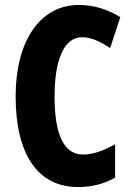

<svg xmlns="http://www.w3.org/2000/svg" viewBox="-20 -795 531 774"><path d="M311 -645C348 -645 385 -627 424 -601L465 -726C412 -758 358 -775 298 -775C137 -775 43 -623 43 -407C43 -172 133 -41 294 -41C350 -41 399 -53 444 -79V-213C398 -189 358 -172 315 -172C237 -172 200 -253 200 -406C200 -547 235 -645 311 -645Z"/></svg>

Font: Noto Sans Tamil UI ExtraCondensed ExtraBold
Style: Regular
Weight: 800
Width: 2
Designer: Jelle Bosma - Monotype Design Team
Foundry: Monotype Imaging Inc.
Version: Version 2.004